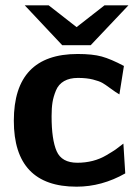

<svg xmlns="http://www.w3.org/2000/svg" viewBox="-20 -691 527 722"><path d="M73 -671H163L268 -589L373 -671H463L321 -521H214ZM32 -237Q32 -488 272 -488Q328 -488 362.5 -478.5Q397 -469 446 -443L429 -336Q415 -344 395.5 -358.5Q376 -373 364.5 -379.5Q353 -386 329.5 -392Q306 -398 273 -398Q242 -398 221 -386Q200 -374 190.5 -351Q181 -328 177.5 -306.5Q174 -285 174 -254Q174 -166 193 -122.5Q212 -79 271 -79Q301 -79 328.5 -86Q356 -93 380.5 -107.5Q405 -122 415 -129Q425 -136 444 -151L451 -39Q363 11 268 11Q32 11 32 -237Z"/></svg>

Font: Coval
Style: Heavy
Weight: 900
Foundry: Context Ltd
Version: Version 001.000